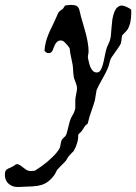

<svg xmlns="http://www.w3.org/2000/svg" viewBox="-151 -454 551 776"><path d="M-131.3 252.4Q-131.3 245.1 -129.9 240.2Q-128.4 234.9 -124.5 231.4Q-121.6 229 -115.2 226.1Q-110.4 224.1 -106 222.2Q-96.7 217.3 -92.3 214.4Q-91.3 213.4 -90.3 212.9Q-88.4 210.9 -86.9 210.4Q-85 209.5 -82 209.5Q-75.2 209.5 -65.9 216.3Q-63.5 218.3 -60.5 220.7Q-50.8 228.5 -45.4 231.9Q-36.1 237.3 -25.9 237.3L-9.8 235.8Q19 217.8 41 199.2Q64.9 178.7 79.6 160.6Q89.4 148.4 91.8 140.1Q92.3 137.7 93.3 132.1Q94.2 126.5 95.2 123Q96.7 115.2 98.6 111.8Q99.6 109.4 103 106Q103 106 103 106Q106.9 102.1 108.9 100.1Q110.8 98.6 111.3 98.1Q113.8 96.7 116.7 89.4Q117.7 87.4 118.2 85.7Q118.7 84 120.1 79.1Q122.1 70.3 124.5 62Q126.5 54.2 128.4 46.9Q129.9 40.5 130.9 36.6Q134.8 23.4 142.1 11.7Q150.9 -2.4 153.3 -17.1V-48.3Q153.8 -60.1 156.7 -72.8Q160.2 -86.9 160.2 -97.2Q160.2 -104.5 157.7 -111.8Q156.7 -115.7 153.8 -123Q152.3 -126.5 151.9 -128.4Q147.9 -137.7 147 -143.6Q146.5 -145 146 -153.3Q145.5 -157.7 145 -162.1Q144.5 -171.9 144 -179.7Q144 -183.6 142.6 -191.9Q140.6 -204.1 137.7 -216.3Q132.3 -238.8 130.4 -259.3Q127.4 -263.7 124 -268.1Q119.1 -274.4 114.7 -278.8Q110.4 -283.7 106.9 -286.1Q101.6 -290.5 94.2 -290.5Q83.5 -290.5 75.7 -280.8Q70.8 -274.4 65.4 -260.3Q64 -255.4 63 -253.4Q57.6 -239.3 46.4 -239.3Q42.5 -239.3 39.1 -240.2Q33.2 -242.7 28.8 -249Q29.8 -266.1 34.2 -283.7Q37.6 -296.9 43.5 -312Q48.8 -326.2 60.1 -348.6Q63 -355 70.3 -370.1L72.8 -376Q73.7 -377 76.2 -383.3Q77.1 -385.3 78.1 -387.7Q81.1 -395 82.5 -397.9Q85 -403.8 89.4 -408.2Q91.8 -410.6 95.7 -413.1Q97.7 -414.1 98.6 -415Q102.1 -417 104 -419.4Q106.9 -422.9 111.8 -431.6L131.3 -434.1Q134.3 -434.1 134.3 -434.1Q143.6 -434.1 148.9 -433.1Q152.8 -432.6 155.8 -431.6Q160.6 -429.7 164.1 -425.3Q169.4 -418.9 171.9 -405.3Q172.9 -399.4 176.3 -386.7Q180.2 -372.1 185.1 -356.4Q191.4 -335.9 195.8 -318.4Q200.7 -299.3 203.1 -284.7Q207 -263.2 207 -248.5Q207 -238.3 205.1 -231.9Q203.6 -227.1 204.6 -219.2Q205.6 -213.4 207.5 -206.1Q210.4 -192.9 213.9 -184.1Q218.3 -174.3 223.1 -168.9Q230 -161.1 239.7 -161.1Q242.7 -161.1 244.6 -161.6Q250 -162.6 253.9 -168Q257.8 -173.3 262.2 -185.1Q265.6 -195.3 268.6 -209Q271 -218.8 273.9 -234.4Q274.9 -241.2 276.9 -248.5Q280.3 -263.2 286.6 -274.9Q293.5 -288.1 295.9 -301.8Q297.4 -309.6 298.3 -324.7Q298.8 -334 299.8 -342.8Q301.3 -362.8 303.2 -376Q306.2 -392.6 310.5 -403.8Q315.4 -416.5 322.3 -423.3Q331.1 -431.6 341.3 -431.6Q345.7 -431.6 351.6 -429.7Q356.4 -428.2 362.3 -425.3Q367.7 -422.9 371.6 -420.4Q377.4 -417 379.4 -414.1V-397.9Q379.4 -390.1 378.4 -381.8Q377.4 -371.1 375.5 -362.3Q373 -352.5 369.6 -344.7Q365.7 -335 360.8 -330.1Q359.4 -328.1 357.4 -326.2Q354.5 -323.2 352.1 -320.8Q348.6 -317.9 346.2 -314.9Q343.8 -312.5 343.3 -311.5Q342.8 -310.5 341.8 -305.2Q341.3 -301.8 340.3 -296.4Q339.8 -291 339.4 -287.1Q338.4 -281.7 337.4 -278.3Q335.4 -272.9 325.7 -258.8Q321.3 -252.4 315.9 -245.1Q305.7 -231 300.8 -223.6Q293.5 -211.9 291.5 -199.7Q289.6 -189.9 283.2 -174.8Q277.3 -161.1 264.6 -138.7Q261.7 -133.3 259.8 -129.9Q245.6 -105 239.3 -89.4L232.4 -48.3Q225.6 -24.9 218.8 -6.3Q209 20.5 205.1 39.6Q203.6 45.4 202.6 46.9Q202.1 47.4 200.7 47.9Q196.3 50.8 192.4 55.7Q190.4 58.1 187.5 63Q186 65.4 185.1 67.4Q181.2 73.2 177.7 77.6L166 88.9Q165.5 90.3 165 95.2Q165 98.6 164.6 104.5Q164.1 107.9 164.1 109.9Q163.1 116.2 162.1 119.1Q161.6 120.6 161.1 122.6Q158.2 131.3 155.8 138.2Q153.8 142.6 151.9 146.5Q149.4 152.3 146.5 156.7Q143.6 160.2 138.2 165Q134.8 168.5 132.3 171.4Q126.5 177.2 123.5 182.1Q120.1 187.5 119.1 189.5Q116.2 195.8 107.4 204.1Q105 206.5 92.8 218.8Q92.8 218.8 92.8 218.8Q81.5 230 79.6 232.9L70.3 251Q57.6 269 43.9 279.3Q31.7 288.6 16.6 293.5Q2.4 297.9 -19.5 299.3Q-32.2 299.8 -43.5 300.3Q-59.1 300.8 -65.4 301.3Q-69.8 301.8 -75.2 301.8Q-81.5 301.8 -87.4 301.3Q-93.8 300.8 -101.1 297.9Q-112.8 293 -120.6 284.2Q-131.3 271 -131.3 252.4Z"/></svg>

Font: IM FELL English
Style: Italic
Weight: 400
Italic angle: -18°
Designer: Igino Marini
Foundry: Igino Marini
Version: 3.00